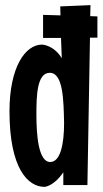

<svg xmlns="http://www.w3.org/2000/svg" viewBox="-20 -716 400 749"><path d="M360 -652 332 -653 333 -696 215 -691 216 -656 148 -658V-568H218L221 -489C189 -541 144 -542 144 -542C78 -542 17 -453 17 -282C17 -60 88 13 154 13C154 13 190 11 227 -44V6H321L331 -569H360ZM230 -236C230 -152 215 -84 176 -84C129 -84 122 -193 122 -269C122 -342 124 -432 174 -432C227 -432 228 -324 230 -236Z"/></svg>

Font: Mouse Memoirs
Style: Regular
Weight: 400
Designer: Astigmatic (AOETI)
Foundry: Astigmatic (AOETI)
Version: Version 1.000